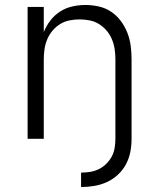

<svg xmlns="http://www.w3.org/2000/svg" viewBox="-20 -558 640 772"><path d="M306 194V136Q325 136 343 133Q361 130 377.5 122Q394 114 407.5 100.5Q421 87 429.5 71Q438 55 441 36.5Q444 18 444 0V-320Q444 -340 441 -360.5Q438 -381 430 -400Q422 -419 409 -434.5Q396 -450 378.5 -461Q361 -472 340.5 -476Q320 -480 300 -480Q280 -480 259.5 -476Q239 -472 221.5 -461Q204 -450 191 -434.5Q178 -419 170 -400Q162 -381 159 -360.5Q156 -340 156 -320V0H91V-530H156V-429Q166 -454 182.5 -475.5Q199 -497 221.5 -511.5Q244 -526 270.5 -532Q297 -538 323 -538Q350 -538 377 -532Q404 -526 426.5 -511Q449 -496 465.5 -474Q482 -452 492 -426.5Q502 -401 505.5 -374Q509 -347 509 -320V0Q509 27 504 53Q499 79 486.5 102.5Q474 126 454 144.5Q434 163 410 174Q386 185 359.5 189.5Q333 194 306 194Z"/></svg>

Font: Iosevka Curly Light Extended
Style: Regular
Weight: 300
Width: 7
Monospace: yes
Designer: Belleve Invis
Foundry: Belleve Invis
Version: Version 11.1.0; ttfautohint (v1.8.3)